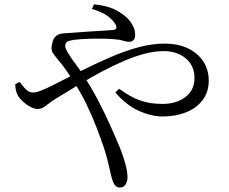

<svg xmlns="http://www.w3.org/2000/svg" viewBox="-20 -799 1040 873"><path d="M524.6 53.7Q513.2 53.7 504.7 45.3Q496.2 36.9 490.1 16.5Q484.9 1.3 476.8 -37.6Q468.7 -76.5 453.2 -125Q439.6 -165.7 420.4 -215.9Q401.2 -266.1 375.5 -320.2Q349.7 -374.2 316.3 -425.4Q293.4 -462.7 276.8 -485.4Q260.3 -508.1 245.9 -524.9Q232.4 -541.2 221 -557.1Q209.5 -572.9 217.4 -601.7Q221.3 -621 230.4 -630.8Q239.4 -640.6 251.1 -644.1Q262.8 -647.5 275.8 -647.9Q288.8 -648.3 299.9 -649.3Q342.1 -652.9 380.9 -655.3Q419.7 -657.7 450 -659.5Q480.4 -661.3 495.1 -662.6Q516.1 -665.2 505.9 -686.6Q496.8 -704.7 471.4 -724.5Q446 -744.3 398.3 -758.1L407.5 -779.4Q467.8 -773.6 504.9 -754.1Q542.1 -734.6 562.3 -713.1Q577.2 -696.5 585.8 -678.2Q594.5 -659.9 594.5 -641.8Q594.5 -624.7 587.4 -616.9Q580.3 -609 566.8 -609Q554 -609 540.1 -613.8Q526.2 -618.6 506.1 -620Q486.3 -622.5 453 -623.1Q419.7 -623.7 383.6 -622.6Q347.5 -621.4 318.5 -618.2Q296.2 -615.1 286.5 -609.8Q276.7 -604.5 276.7 -589.9Q276.7 -577.9 291.6 -554.5Q306.4 -531.1 326.2 -504.5Q345.9 -477.8 360.2 -454.7Q396.6 -399 426.6 -341.4Q456.6 -283.7 481.3 -228.8Q506 -173.9 525.6 -126.3Q539.2 -93 549.4 -55.5Q559.7 -17.9 559.7 6.2Q559.7 26.6 550.7 40.2Q541.8 53.7 524.6 53.7ZM720.5 -269.4Q668.2 -269.4 611.1 -295.1Q554 -320.8 504.3 -378.7L521.8 -395.4Q572.5 -357.9 617.3 -342.2Q662 -326.5 718.2 -326.5Q782.7 -326.5 823.6 -358.1Q864.4 -389.7 864.4 -445.5Q864.4 -482.3 846.3 -509.4Q828.1 -536.6 796.3 -551.7Q764.6 -566.7 724.9 -566.7Q683.2 -566.7 636.7 -554.5Q590.3 -542.2 541.4 -521Q492.4 -499.8 442 -473Q391.6 -446.1 341.1 -415.5Q290.7 -385 241.5 -355Q217.2 -340.4 202.3 -328.7Q187.5 -317 176.5 -310.3Q165.6 -303.5 150.8 -303.5Q138.1 -303.5 120.6 -312Q103.2 -320.5 87.5 -334.2Q71.8 -347.8 63.4 -361Q56 -373.6 52.7 -386.7Q49.5 -399.7 49.4 -416.6L69.5 -426.4Q81.2 -409.6 96.4 -393.9Q111.5 -378.3 129.3 -378.3Q144.6 -378.3 166.5 -387Q188.3 -395.6 214.5 -408.6Q286.8 -446 355.2 -480Q423.5 -513.9 488 -541.5Q552.6 -569.1 612.9 -584.9Q673.2 -600.7 728.5 -600.7Q789.5 -600.7 834.3 -579.3Q879 -557.9 904.1 -519.9Q929.1 -481.8 929.1 -432.7Q929.1 -379.6 900.6 -342.9Q872.1 -306.2 824.6 -287.8Q777.1 -269.4 720.5 -269.4Z"/></svg>

Font: Noto Serif HK ExtraLight
Style: Regular
Weight: 200
Designer: Ryoko NISHIZUKA 西塚涼子 (kana & ideographs); Frank Grießhammer (Latin, Greek & Cyrillic); Wenlong ZHANG 张文龙 (bopomofo); San
Foundry: Adobe
Version: Version 2.002-H1;hotconv 1.1.0;makeotfexe 2.6.0